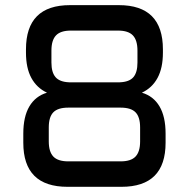

<svg xmlns="http://www.w3.org/2000/svg" viewBox="-20 -720 728 740"><path d="M441.9 -402.8Q478.5 -404.3 494.1 -422.6Q509.8 -440.9 509.8 -479V-524.9Q509.8 -564.9 492.2 -583.5Q474.6 -602.1 435.1 -602.1H252.9Q213.4 -602.1 195.8 -583.5Q178.2 -564.9 178.2 -524.9V-479Q178.2 -440.9 194.1 -422.6Q210 -404.3 246.1 -402.8ZM444.8 -98.1Q484.9 -98.1 502.4 -116.7Q520 -135.3 520 -174.8V-229Q520 -269 502.4 -287.1Q484.9 -305.2 444.8 -305.2H243.2Q203.1 -305.2 185.5 -287.1Q168 -269 168 -229V-174.8Q168 -135.3 185.5 -116.7Q203.1 -98.1 243.2 -98.1ZM240.2 0Q69.8 0 69.8 -169.9V-205.1Q69.8 -270.5 93.3 -310.1Q116.7 -349.6 161.1 -362.8Q121.6 -381.3 100.8 -419.7Q80.1 -458 80.1 -517.1V-529.8Q80.1 -700.2 250 -700.2H438Q607.9 -700.2 607.9 -529.8V-517.1Q607.9 -458 587.2 -419.7Q566.4 -381.3 526.9 -362.8Q571.3 -349.6 594.7 -310.1Q618.2 -270.5 618.2 -205.1V-169.9Q618.2 0 448.2 0Z"/></svg>

Font: Aldrich
Style: Regular
Weight: 400
Designer: Matthew Desmond
Foundry: Matthew Desmond
Version: Version 1.001 2011